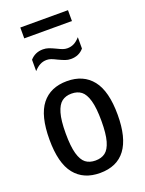

<svg xmlns="http://www.w3.org/2000/svg" viewBox="-172 -1014 832 1105"><g transform="rotate(-20 243.5 -462.0)"><path d="M34.5 -270.5Q34.5 -416.5 88.2 -484.5Q142 -552.5 243.5 -552.5Q344 -552.5 398.2 -484Q452.5 -415.5 452.5 -271Q452.5 10 243.5 10Q143 10 88.8 -57.8Q34.5 -125.5 34.5 -270.5ZM352.5 -269Q352.5 -349 339.5 -394.5Q326.5 -440 303 -458Q279.5 -476 243.5 -476Q208 -476 184.2 -458Q160.5 -440 147.5 -395.2Q134.5 -350.5 134.5 -272.5Q134.5 -192.5 147.2 -147.5Q160 -102.5 183.5 -84.5Q207 -66.5 243.5 -66.5Q279.5 -66.5 303.2 -84.2Q327 -102 339.8 -146.5Q352.5 -191 352.5 -269ZM236 -687Q216.5 -697 203 -702Q189.5 -707 176 -707Q153 -707 134.5 -697.2Q116 -687.5 97.5 -667V-736.5Q128 -771.5 176.5 -771.5Q194.5 -771.5 211 -765.8Q227.5 -760 251.5 -748.5Q271.5 -738.5 284.8 -733.8Q298 -729 311.5 -729Q334.5 -729 353 -738.5Q371.5 -748 389.5 -768.5V-699Q360 -664 310.5 -664Q292.5 -664 276.5 -669.8Q260.5 -675.5 236 -687ZM97.5 -867.5V-934H389.5V-867.5Z"/></g></svg>

Font: Encode Sans Condensed Medium
Style: Regular
Weight: 500
Width: 3
Designer: Multiple Designers
Foundry: Impallari Type
Version: Version 2.000